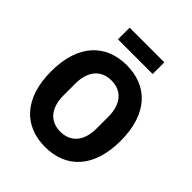

<svg xmlns="http://www.w3.org/2000/svg" viewBox="-242 -1037 1198 1198"><g transform="rotate(45 357.0 -438.0)"><path d="M204 -785H510V-888H204ZM357 12C542 12 664 -112 664 -349C664 -586 542 -710 357 -710C172 -710 50 -586 50 -349C50 -112 172 12 357 12ZM357 -123C266 -123 211 -186 211 -297V-401C211 -512 266 -575 357 -575C448 -575 503 -512 503 -401V-297C503 -186 448 -123 357 -123Z"/></g></svg>

Font: LVC Sans
Style: Bold
Weight: 700
Designer: Mike Abbink, Paul van der Laan, Pieter van Rosmalen
Foundry: Bold Monday
Version: Version 3.0